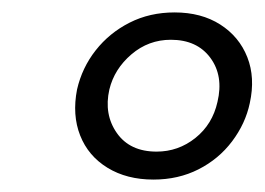

<svg xmlns="http://www.w3.org/2000/svg" viewBox="-20 -682 426 309"><path d="M227 -393Q184 -393 153 -412Q122 -431 109 -464Q96 -497 104 -538Q112 -573 134 -601Q156 -629 188.5 -645.5Q221 -662 261 -662Q304 -662 334.5 -642.5Q365 -623 378 -590Q391 -557 382 -516Q375 -483 353.5 -454.5Q332 -426 299.5 -409.5Q267 -393 227 -393ZM232 -438Q267 -438 294.5 -460Q322 -482 330 -518Q340 -560 318.5 -589Q297 -618 255 -618Q219 -618 191.5 -594.5Q164 -571 156 -538Q147 -498 168 -468Q189 -438 232 -438Z"/></svg>

Font: Ysabeau
Style: Italic
Weight: 400
Italic angle: -12°
Designer: Christian Thalmann (Catharsis Fonts)
Version: Version 2.000;gftools[0.9.27.dev2+g8671c4b]